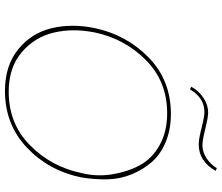

<svg xmlns="http://www.w3.org/2000/svg" viewBox="-80 -808 893 773"><g transform="rotate(90 366.5 -421.5)"><path d="M340 -740 329 -745Q346 -776 374.5 -794.5Q403 -813 433 -813Q452 -813 498.5 -801.5Q545 -790 565 -790Q592 -790 617 -806.5Q642 -823 657 -848L668 -843Q629 -775 561 -775Q540 -775 495 -786.5Q450 -798 431 -798Q374 -798 340 -740ZM346 5Q245 5 179.5 -47.5Q114 -100 94 -181Q74 -262 93 -356Q120 -484 211.5 -573.5Q303 -663 439 -663Q502 -663 552 -642Q602 -621 632.5 -586Q663 -551 682 -504.5Q701 -458 702 -406.5Q703 -355 694 -301Q667 -171 574 -83Q481 5 346 5ZM349 -10Q477 -10 563.5 -94.5Q650 -179 676 -300Q692 -363 682 -425.5Q672 -488 645.5 -537.5Q619 -587 564.5 -617.5Q510 -648 436 -648Q309 -648 223 -563.5Q137 -479 111 -358Q93 -270 111 -192.5Q129 -115 190.5 -62.5Q252 -10 349 -10Z"/></g></svg>

Font: EauTestText Thin
Style: Italic
Weight: 250
Italic angle: -12°
Designer: Christian Thalmann (Catharsis Fonts)
Version: Version 0.001;PS 000.001;hotconv 1.0.88;makeotf.lib2.5.64775